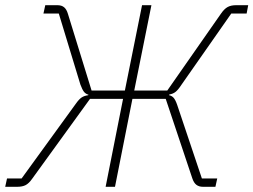

<svg xmlns="http://www.w3.org/2000/svg" viewBox="-42 -718 974 738"><path d="M-22 0 -15 -32H41L250 -320Q262 -337 272 -343.5Q282 -350 297 -352L298 -354Q287 -357 280.5 -365.5Q274 -374 267 -393L184 -666H125L132 -698H179Q195 -698 204.5 -690Q214 -682 219 -665L310 -370H438L504 -698H540L474 -370H601L807 -665Q820 -684 833 -691Q846 -698 865 -698H912L906 -666H847L656 -393Q643 -373 633 -365Q623 -357 609 -355L608 -352Q618 -350 625 -342.5Q632 -335 639 -315L734 -32H793L786 0H738Q723 0 713 -7.5Q703 -15 697 -33L595 -338H467L400 0H364L431 -338H304L81 -30Q69 -13 56.5 -6.5Q44 0 24 0Z"/></svg>

Font: IBM Plex Sans ExtraLight
Style: Italic
Weight: 250
Italic angle: -11.31°
Designer: Mike Abbink, Paul van der Laan, Pieter van Rosmalen
Foundry: Bold Monday
Version: Version 3.201